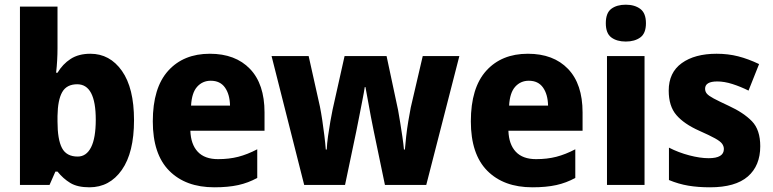

<svg xmlns="http://www.w3.org/2000/svg" viewBox="-20 -788 3293 818"><path d="M225 -583Q225 -558 223.5 -530.5Q222 -503 219 -478H225Q247 -515 281 -537Q315 -559 365 -559Q448 -559 499.5 -486Q551 -413 551 -276Q551 -138 499 -64Q447 10 361 10Q310 10 279.5 -8.5Q249 -27 225 -57H216L191 0H65V-760H225ZM309 -429Q264 -429 245 -395.5Q226 -362 225 -294V-270Q225 -194 244 -157.5Q263 -121 311 -121Q348 -121 368 -160.5Q388 -200 388 -278Q388 -429 309 -429Z M874 -559Q983 -559 1045 -494.5Q1107 -430 1107 -309V-231H791Q793 -173 822.5 -141.5Q852 -110 909 -110Q956 -110 995 -120Q1034 -130 1076 -152V-30Q1038 -9 995 0.5Q952 10 893 10Q771 10 701 -60.5Q631 -131 631 -271Q631 -414 696.5 -486.5Q762 -559 874 -559ZM878 -444Q843 -444 820 -418.5Q797 -393 794 -338H960Q959 -386 938.5 -415Q918 -444 878 -444Z M1572 -231Q1567 -255 1560 -291.5Q1553 -328 1547 -362.5Q1541 -397 1537 -417H1534Q1531 -396 1524 -361Q1517 -326 1510 -289.5Q1503 -253 1498 -229L1450 0H1276L1137 -549H1295L1343 -334Q1348 -309 1353 -276Q1358 -243 1362 -210Q1366 -177 1368 -151H1372Q1373 -175 1377.5 -207.5Q1382 -240 1387.5 -271Q1393 -302 1397 -321L1448 -549H1627L1676 -319Q1680 -297 1685 -266Q1690 -235 1694.5 -204.5Q1699 -174 1701 -151H1705Q1707 -175 1710.5 -207Q1714 -239 1719.5 -271.5Q1725 -304 1730 -330L1781 -549H1937L1796 0H1620Z M2229 -559Q2338 -559 2400 -494.5Q2462 -430 2462 -309V-231H2146Q2148 -173 2177.5 -141.5Q2207 -110 2264 -110Q2311 -110 2350 -120Q2389 -130 2431 -152V-30Q2393 -9 2350 0.5Q2307 10 2248 10Q2126 10 2056 -60.5Q1986 -131 1986 -271Q1986 -414 2051.5 -486.5Q2117 -559 2229 -559ZM2233 -444Q2198 -444 2175 -418.5Q2152 -393 2149 -338H2315Q2314 -386 2293.5 -415Q2273 -444 2233 -444Z M2646 -768Q2684 -768 2708 -750Q2732 -732 2732 -689Q2732 -646 2708 -628.5Q2684 -611 2646 -611Q2608 -611 2584.5 -628.5Q2561 -646 2561 -689Q2561 -733 2584.5 -750.5Q2608 -768 2646 -768ZM2726 -549V0H2566V-549Z M3219 -165Q3219 -82 3166 -36Q3113 10 3005 10Q2954 10 2912.5 3Q2871 -4 2830 -21V-159Q2871 -138 2917 -126Q2963 -114 2999 -114Q3064 -114 3064 -153Q3064 -165 3056.5 -175.5Q3049 -186 3026.5 -198.5Q3004 -211 2959 -231Q2894 -260 2861.5 -298Q2829 -336 2829 -402Q2829 -479 2884.5 -519Q2940 -559 3033 -559Q3082 -559 3125 -548Q3168 -537 3214 -515L3169 -402Q3135 -419 3100.5 -430Q3066 -441 3036 -441Q2984 -441 2984 -410Q2984 -398 2991.5 -389Q2999 -380 3020.5 -368.5Q3042 -357 3085 -337Q3148 -308 3183.5 -271.5Q3219 -235 3219 -165Z"/></svg>

Font: Noto Sans SemiCondensed ExtraBold
Style: Regular
Weight: 800
Width: 4
Designer: Monotype Design Team
Foundry: Monotype Imaging Inc.
Version: Version 2.013; ttfautohint (v1.8.4.7-5d5b)